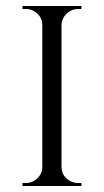

<svg xmlns="http://www.w3.org/2000/svg" viewBox="-20 -620 346 640"><path d="M66 -10Q89 -10 105 -26Q121 -42 121 -64V-536Q121 -567 93 -583Q81 -590 66 -590H55V-600H252L251 -590H241Q218 -590 202 -574.5Q186 -559 185 -537V-63Q186 -32 213 -17Q226 -10 241 -10H251L252 0H55V-10Z"/></svg>

Font: Cinzel
Style: Regular
Weight: 400
Designer: Natanael Gama
Version: Version 1.001;PS 001.001;hotconv 1.0.56;makeotf.lib2.0.21325